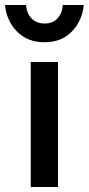

<svg xmlns="http://www.w3.org/2000/svg" viewBox="-57 -748 355 768"><path d="M66 -500H175V0H66ZM47 -728Q50 -694 69.5 -674Q89 -654 121.5 -654Q154 -654 173 -674.5Q192 -695 194 -728H278Q272 -665 230.5 -622Q189 -579 121 -579Q53 -579 11 -622Q-31 -665 -37 -728Z"/></svg>

Font: Titillium Web[RUS by Daymarius]
Style: Regular
Weight: 600
Designer: Cyrillization by Daymarius
Foundry: Cyrillization by Daymarius
Version: Version 1.002 September 11, 2018